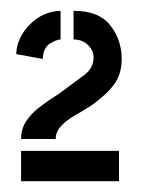

<svg xmlns="http://www.w3.org/2000/svg" viewBox="-20 -724 265 355"><path d="M19 -467Q19 -485 27.5 -498.5Q36 -512 49.5 -523Q63 -534 76.5 -542.5Q90 -551 99 -558Q118 -572 135.5 -585Q153 -598 153 -618Q153 -627 148 -634.5Q143 -642 135 -646.5Q127 -651 116 -651V-704Q163 -704 184 -677Q205 -650 205 -615Q205 -587 191 -568Q177 -549 149 -529Q133 -519 117.5 -510Q102 -501 92.5 -490.5Q83 -480 83 -467ZM19 -389V-445H200V-389ZM59 -615 10 -624Q11 -654 35 -678.5Q59 -703 92 -704V-651Q85 -651 72.5 -643.5Q60 -636 59 -615Z"/></svg>

Font: Stick No Bills ExtraLight
Style: Bold
Weight: 700
Version: Version 2.000